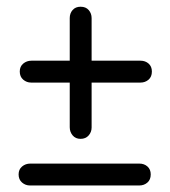

<svg xmlns="http://www.w3.org/2000/svg" viewBox="-20 -642 514 582"><path d="M39.9 -425.2Q39.9 -440.4 50.4 -449.2Q60.9 -458 75.1 -458H406Q420.6 -458 430.5 -449.2Q440.4 -440.4 440.4 -425.2Q440.4 -409.1 430.2 -400.4Q420 -391.7 406 -391.7H74.1Q60.7 -391.7 50.3 -400.6Q39.9 -409.6 39.9 -425.2ZM224.2 -221.1Q209 -221.1 200.2 -231.6Q191.4 -242.1 191.4 -256.3V-587.2Q191.4 -601.8 200.2 -611.7Q209 -621.6 224.2 -621.6Q240.3 -621.6 249 -611.4Q257.7 -601.2 257.7 -587.2V-255.3Q257.7 -241.9 248.8 -231.5Q239.8 -221.1 224.2 -221.1ZM36.4 -113.3Q36.4 -128.5 46.9 -137.3Q57.4 -146.1 71.6 -146.1H402.5Q417.1 -146.1 427 -137.3Q436.9 -128.5 436.9 -113.3Q436.9 -97.2 426.7 -88.5Q416.5 -79.8 402.5 -79.8H70.6Q57.2 -79.8 46.8 -88.7Q36.4 -97.7 36.4 -113.3Z"/></svg>

Font: Fraunces 144pt S100 Black
Style: Regular
Weight: 900
Version: Version 1.000